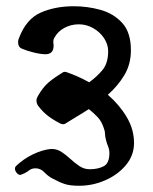

<svg xmlns="http://www.w3.org/2000/svg" viewBox="-20 -459 490 616"><path d="M268 84Q294 84 312.5 74.5Q331 65 331 32Q331 21 327 11.5Q323 2 320 -10Q317 -21 317 -29.5Q317 -38 313 -48Q306 -70 293 -83.5Q280 -97 265 -109Q245 -96 225.5 -84.5Q206 -73 189 -62Q184 -59 175 -62Q153 -73 135.5 -86Q118 -99 102 -120Q97 -128 97 -136Q97 -143 101 -150Q118 -180 137.5 -196Q157 -212 182 -227Q187 -230 195 -227Q230 -215 266 -195Q290 -212 308.5 -234Q327 -256 327 -295Q327 -317 313.5 -337Q300 -357 278.5 -369Q257 -381 233 -381Q208 -381 186.5 -369.5Q165 -358 154 -337Q151 -332 151 -326Q151 -322 151.5 -319Q152 -316 152 -313Q152 -285 126 -285Q111 -285 88.5 -290.5Q66 -296 50 -303Q38 -308 38 -324Q38 -331 41 -337Q64 -398 110.5 -418.5Q157 -439 217 -439Q260 -439 302 -427.5Q344 -416 372 -385.5Q400 -355 400 -298Q400 -253 379 -218Q358 -183 326 -155Q363 -123 386.5 -83.5Q410 -44 410 0Q410 39 384.5 70Q359 101 318.5 119Q278 137 234 137Q205 137 188 131.5Q171 126 147 113Q134 106 122 93.5Q110 81 94 81Q81 81 72 88.5Q63 96 46 102Q45 102 44 102Q39 102 33.5 95.5Q28 89 28 82Q28 77 31 74Q55 51 85 36.5Q115 22 142 19Q144 19 147 19Q163 19 177.5 28.5Q192 38 206 51Q220 64 235 74Q250 84 268 84Z"/></svg>

Font: Triodion
Style: Regular
Weight: 400
Version: Version 1.201; ttfautohint (v1.8.4.7-5d5b)